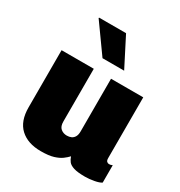

<svg xmlns="http://www.w3.org/2000/svg" viewBox="-180 -887 960 1022"><g transform="rotate(30 300.0 -375.5)"><path d="M218 10Q138 10 92 -32.5Q46 -75 46 -160V-511H244V-187Q244 -157 259.5 -144Q275 -131 297 -131Q312 -131 324 -136.5Q336 -142 343 -154.5Q350 -167 350 -187V-511H548V-138Q548 -123 554 -117.5Q560 -112 567 -112Q573 -112 577.5 -113Q582 -114 588 -117V-10Q575 -1 545.5 4.5Q516 10 490 10Q445 10 421 2.5Q397 -5 387 -18Q377 -31 372 -47Q360 -34 342.5 -21Q325 -8 296 1Q267 10 218 10ZM256 -583 131 -758 133 -761H298L389 -583Z"/></g></svg>

Font: Chivo Mono Black
Style: Regular
Weight: 900
Designer: Hector Gatti
Foundry: Omnibus-Type
Version: Version 1.008